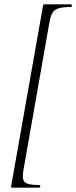

<svg xmlns="http://www.w3.org/2000/svg" viewBox="-20 -745 350 882"><path d="M37 117Q32 117 31 115Q30 113 32 106L177 -715Q178 -722 179.5 -723.5Q181 -725 186 -725Q218 -725 252.5 -725Q287 -725 306 -725Q310 -725 310 -719Q310 -713 306 -713Q270 -713 250 -707Q230 -701 221 -686Q212 -671 207 -642L88 34Q80 77 93 91Q106 105 160 105Q165 105 165 111Q165 117 160 117Q140 117 104.5 117Q69 117 37 117Z"/></svg>

Font: Cormorant Infant Light
Style: Italic
Weight: 300
Italic angle: -10°
Designer: Christian Thalmann (Catharsis Fonts)
Foundry: Catharsis Fonts
Version: Version 4.001